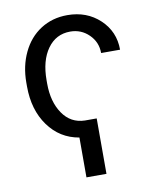

<svg xmlns="http://www.w3.org/2000/svg" viewBox="-82 -602 699 853"><g transform="rotate(-10 267.5 -175.5)"><path d="M329.1 186.5V-63.5H275.9Q212.4 -64.9 175.8 -118.4Q139.2 -171.9 139.2 -253.9V-269Q139.2 -357.4 177.2 -410.6Q215.3 -463.9 279.8 -463.9Q329.1 -463.9 364 -429.7Q398.9 -395.5 398.9 -346.2H484.4Q484.4 -428.2 425.8 -483.2Q367.2 -538.1 279.8 -538.1Q211.9 -538.1 159.4 -504.4Q106.9 -470.7 77.9 -409.9Q48.8 -349.1 48.8 -274.4V-257.3Q48.8 -151.4 100.6 -79.6Q152.3 -7.8 238.8 6.8V186.5Z"/></g></svg>

Font: FAU Chimera
Style: Regular
Weight: 400
Version: Version 1.002;hotconv 1.0.117;makeotfexe 2.5.65602